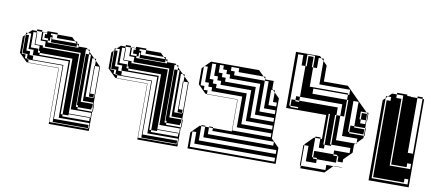

<svg xmlns="http://www.w3.org/2000/svg" viewBox="-65 -940 2685 1180"><g transform="rotate(10 1278.0 -350.0)"><path d="M238 -528V-550H198V-540H210V-528ZM206 -528H198V-516H364L352 -528H210V-516H206ZM450 -180V-176H462V-208H450V-204H430V-228H450V-208H462V-240H450V-228H430V-252H450V-240H462V-272H450V-252H430V-276H450V-272H462V-304H450V-300H430V-324H450V-304H462V-336H450V-324H430V-348H450V-336H462V-368H450V-348H430V-372H450V-368H462V-400H450V-396H430V-420H450V-400H462V-432H450V-420H430V-444H450V-432H462V-464H450V-480L438 -492H426V-132H438V-120H530V0H280V-348H90V-350H80L30 -400V-500L42 -512V-516H46V-528H58L46 -516H66V-496H78V-528H58L80 -550H110V-540H114V-528H142V-550H110V-560H142V-550H150V-504H186V-492H378V-502L366 -514V-496H206V-516H198V-504H186V-516H162V-540H174V-550H150V-552H174V-560H238V-550H330L352 -528H366V-516H378V-502L380 -500H430L438 -492H450V-480L486 -444H498V-432L530 -400V-168H534V-120H530V-168H526V-176H450V-168H526V-144H522V-132H438V-144H430V-180ZM450 -444H430V-464H450ZM398 -432V-464H162V-456H390V-432ZM398 -400V-432H390V-400ZM398 -368V-400H390V-368ZM498 -396H494V-400H498ZM398 -336V-368H390V-336ZM398 -304V-336H390V-304ZM398 -272V-304H390V-272ZM398 -240V-272H390V-240ZM398 -208V-240H390V-208ZM498 -252H494V-276H498V-272H526V-304H498V-300H494V-324H498V-304H526V-336H498V-324H494V-348H498V-336H526V-368H498V-348H494V-372H498V-368H526V-400H498V-432L486 -444H474V-204H522V-208H494V-228H522V-208H526V-240H498V-228H494V-252H498V-240H526V-272H498ZM398 -176V-208H390V-176ZM398 -144V-176H390V-144ZM398 -144H390V-112H398ZM526 -80V-112H390V-84H522V-80ZM390 -72H354V-420H150V-432H142V-464H110V-468H162V-464H174V-496H114V-492H110V-516H114V-496H142V-528H114V-516H110V-540H90V-444H138V-420H150V-408H342V-72H354V-60H522V-80H390ZM306 -60H302V-84H306V-80H334V-112H306V-108H302V-132H306V-112H334V-144H306V-132H302V-156H306V-144H334V-176H306V-156H302V-180H306V-176H334V-208H306V-204H302V-228H306V-208H334V-240H306V-228H302V-252H306V-240H334V-272H306V-252H302V-276H306V-272H334V-304H306V-300H302V-324H306V-304H334V-336H306V-324H302V-348H306V-336H334V-368H306V-348H302V-368H90V-372H78V-396H114V-372H306V-368H334V-400H90V-396H78V-400H46V-420H90V-400H110V-432H66V-420H46V-444H66V-432H78V-464H66V-444H46V-468H66V-464H78V-496H66V-492H46V-516L42 -512V-396H66V-372H78V-368H90V-350H280V-348H282V-12H522V-16H302V-36H522V-16H526V-48H306V-36H302V-60H306V-48H334V-80H306ZM66 -468H46V-492H66ZM114 -492V-468H110V-492ZM450 -372H430V-396H450ZM498 -372H494V-396H498ZM498 -276H494V-300H498ZM306 -276H302V-300H306ZM450 -276H430V-300H450ZM306 -180H302V-204H306ZM450 -180H430V-204H450ZM306 -84H302V-108H306Z M791 -528V-550H751V-540H763V-528ZM759 -528H751V-516H917L905 -528H763V-516H759ZM1003 -180V-176H1015V-208H1003V-204H983V-228H1003V-208H1015V-240H1003V-228H983V-252H1003V-240H1015V-272H1003V-252H983V-276H1003V-272H1015V-304H1003V-300H983V-324H1003V-304H1015V-336H1003V-324H983V-348H1003V-336H1015V-368H1003V-348H983V-372H1003V-368H1015V-400H1003V-396H983V-420H1003V-400H1015V-432H1003V-420H983V-444H1003V-432H1015V-464H1003V-480L991 -492H979V-132H991V-120H1083V0H833V-348H643V-350H633L583 -400V-500L595 -512V-516H599V-528H611L599 -516H619V-496H631V-528H611L633 -550H663V-540H667V-528H695V-550H663V-560H695V-550H703V-504H739V-492H931V-502L919 -514V-496H759V-516H751V-504H739V-516H715V-540H727V-550H703V-552H727V-560H791V-550H883L905 -528H919V-516H931V-502L933 -500H983L991 -492H1003V-480L1039 -444H1051V-432L1083 -400V-168H1087V-120H1083V-168H1079V-176H1003V-168H1079V-144H1075V-132H991V-144H983V-180ZM1003 -444H983V-464H1003ZM951 -432V-464H715V-456H943V-432ZM951 -400V-432H943V-400ZM951 -368V-400H943V-368ZM1051 -396H1047V-400H1051ZM951 -336V-368H943V-336ZM951 -304V-336H943V-304ZM951 -272V-304H943V-272ZM951 -240V-272H943V-240ZM951 -208V-240H943V-208ZM1051 -252H1047V-276H1051V-272H1079V-304H1051V-300H1047V-324H1051V-304H1079V-336H1051V-324H1047V-348H1051V-336H1079V-368H1051V-348H1047V-372H1051V-368H1079V-400H1051V-432L1039 -444H1027V-204H1075V-208H1047V-228H1075V-208H1079V-240H1051V-228H1047V-252H1051V-240H1079V-272H1051ZM951 -176V-208H943V-176ZM951 -144V-176H943V-144ZM951 -144H943V-112H951ZM1079 -80V-112H943V-84H1075V-80ZM943 -72H907V-420H703V-432H695V-464H663V-468H715V-464H727V-496H667V-492H663V-516H667V-496H695V-528H667V-516H663V-540H643V-444H691V-420H703V-408H895V-72H907V-60H1075V-80H943ZM859 -60H855V-84H859V-80H887V-112H859V-108H855V-132H859V-112H887V-144H859V-132H855V-156H859V-144H887V-176H859V-156H855V-180H859V-176H887V-208H859V-204H855V-228H859V-208H887V-240H859V-228H855V-252H859V-240H887V-272H859V-252H855V-276H859V-272H887V-304H859V-300H855V-324H859V-304H887V-336H859V-324H855V-348H859V-336H887V-368H859V-348H855V-368H643V-372H631V-396H667V-372H859V-368H887V-400H643V-396H631V-400H599V-420H643V-400H663V-432H619V-420H599V-444H619V-432H631V-464H619V-444H599V-468H619V-464H631V-496H619V-492H599V-516L595 -512V-396H619V-372H631V-368H643V-350H833V-348H835V-12H1075V-16H855V-36H1075V-16H1079V-48H859V-36H855V-60H859V-48H887V-80H859ZM619 -468H599V-492H619ZM667 -492V-468H663V-492ZM1003 -372H983V-396H1003ZM1051 -372H1047V-396H1051ZM1051 -276H1047V-300H1051ZM859 -276H855V-300H859ZM1003 -276H983V-300H1003ZM859 -180H855V-204H859ZM1003 -180H983V-204H1003ZM859 -84H855V-108H859Z M1350 -516V-492H1542V-504L1530 -516H1374V-540H1326V-516ZM1638 -348V-372H1614V-432L1602 -444H1590V-348ZM1638 -300V-324H1566V-492H1542V-300ZM1638 -252V-276H1518V-468H1326V-492H1302V-516H1278V-540H1254V-492H1278V-468H1302V-444H1494V-252ZM1638 -204V-228H1470V-420H1278V-444H1254V-468H1230V-540H1206V-444H1230V-420H1254V-396H1446V-204ZM1638 -156V-180H1422V-372H1230V-396H1206V-420H1182V-516H1162L1196 -550H1496L1530 -516H1542V-504L1546 -500H1596V-450L1602 -444H1614V-432L1646 -400V-150L1696 -100V0H1146V-100L1196 -150H1206V-156H1230V-150H1206V-60H1686V-84H1230V-150H1254V-156H1278V-150H1254V-108H1662V-132H1278V-150H1396V-348H1206V-350H1196L1146 -400V-500L1158 -512V-516H1162L1158 -512V-396H1182V-372H1206V-350H1396V-348H1398V-156ZM1686 -12V-36H1182V-108H1158V-12Z M1820 -504H2060V-496H2068V-528H1876V-674L1862 -688H1844V-624H1820V-648H1780V-688H1812V-648H1820V-696H1772V-624H1780V-648H1812V-624H1820ZM2068 -432V-464H2060V-496H1844V-464H2060V-432ZM2068 -400V-432H2060V-400ZM1724 -408H1748V-400H1724ZM2196 -272H2108V-304H2196ZM2012 -312V-360H2004V-312ZM2108 -312H2132V-304H2108ZM2012 -168H1972V-216H2004V-176H2012ZM2068 -368V-400H2060V-368ZM1876 -80V-112H1850V-80ZM1876 -80H1850V-48H1876ZM2012 -216V-264H1972V-312H2004V-264H2012V-312H1972V-360H1964V-168H1972V-144H1940V-200H1950V-350H1700V-700H1850L1862 -688H1876V-674L1900 -650V-550H2050L2192 -408H2204V-360H2200V-400L2192 -408H2156V-360H2164V-336H2196V-360H2164V-400H2196V-360H2200V-312H2204V-264H2200V-312H2132V-464H2100V-272H2108V-264H2200V-250L2164 -214V-208H2158L2164 -214V-240H2068V-368H2060V-360H2036V-432H1772V-624H1748V-688H1716V-368H1724V-360H1772V-368H1724V-400H1772V-408H1748V-432H1772V-408H2012V-360H2036V-208H2158L2150 -200V-150L2100 -100V-80H2068V-112H2060V-120H2036V-144H2132V-176H2012V-216H1972V-264H2004V-216ZM2100 -48H2048L2050 -50H2100ZM1850 0V-16H1844V-144H1850V-112H1876V-144H1850V-150L1900 -200H1908V-208H1940V-200H1908V-80H1916V-72H1940V-48H1850V-16H2004V-48H2036V-72H1940V-80H1916V-120H2036V-112H2060V-72H2036V-48H2048L2000 0Z M2492 -24H2300V-504H2324V-528H2304L2326 -550H2356V-528H2388V-112H2516V-144H2492V-120H2396V-550H2356V-560H2420V-552H2444V-550H2484V-208H2516V-550H2484V-560H2516V-550H2526V0H2276V-500L2292 -516V-528H2304L2292 -516V-16H2516V-48H2492Z"/></g></svg>

Font: Rubik Broken Fax
Style: Regular
Weight: 400
Designer: Hubert and Fischer, NaN
Foundry: Hubert and Fischer, NaN
Version: Version 2.201